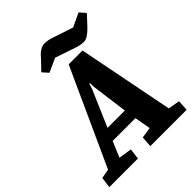

<svg xmlns="http://www.w3.org/2000/svg" viewBox="-282 -964 1090 1090"><g transform="rotate(-45 263.5 -418.5)"><path d="M-49 0 -40 -65 16 -75 281 -656H392L506 -77L576 -65L572 0H280L285 -65L350 -75L333 -172H150L110 -77L189 -65L181 0ZM182 -245H321L292 -463L291 -495H286L276 -463ZM435 -685Q415 -685 401.5 -688Q388 -691 371 -697L253 -737L170 -699L139 -734L194 -791Q212 -814 231 -825.5Q250 -837 265 -837Q285 -837 298.5 -834Q312 -831 329 -825L447 -786L529 -825L560 -789L506 -731Q485 -709 467 -697Q449 -685 435 -685Z"/></g></svg>

Font: Faustina Light ExtraBold
Style: Italic
Weight: 800
Italic angle: -8°
Version: Version 1.200